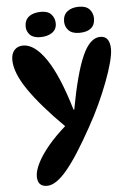

<svg xmlns="http://www.w3.org/2000/svg" viewBox="-64 -846 742 1091"><g transform="rotate(-5 307.0 -300.0)"><path d="M160 199Q106 199 106 141Q106 109 128 65Q150 21 192.5 -30Q235 -81 296 -134L295 -126Q162 -258 93.5 -358Q25 -458 25 -531Q25 -567 43.5 -587Q62 -607 93 -607Q159 -607 224 -511Q289 -415 347 -219H351Q389 -425 432 -521.5Q475 -618 534 -618Q562 -618 575.5 -598.5Q589 -579 589 -544Q589 -515 576.5 -467.5Q564 -420 541.5 -360.5Q519 -301 489.5 -237Q460 -173 425 -111Q336 50 273 124.5Q210 199 160 199ZM195 -646Q155 -646 136 -666Q117 -686 117 -713Q117 -750 142 -769.5Q167 -789 212 -789Q251 -789 270 -767.5Q289 -746 289 -716Q289 -682 262.5 -664Q236 -646 195 -646ZM428 -799Q470 -799 489 -777Q508 -755 508 -726Q508 -689 485 -670Q462 -651 418 -651Q377 -651 357 -672Q337 -693 337 -723Q337 -760 362 -779.5Q387 -799 428 -799Z"/></g></svg>

Font: DynaPuff
Style: Regular
Weight: 400
Designer: Toshi Omagari, Jennifer Daniel
Foundry: Google Fonts
Version: Version 2.000